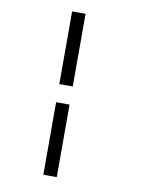

<svg xmlns="http://www.w3.org/2000/svg" viewBox="-90 -792 726 948"><g transform="rotate(10 273.0 -318.5)"><path d="M261.2 90.8H193.8V-272.9H261.2ZM261.2 -363.8H193.8V-728H261.2Z"/></g></svg>

Font: Anonymous Pro
Style: Regular
Weight: 400
Monospace: yes
Designer: Mark Simonson
Version: Version 1.003